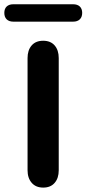

<svg xmlns="http://www.w3.org/2000/svg" viewBox="-56 -869 404 898"><path d="M72.9 -72.6V-597.4Q72.9 -634.3 92 -656.4Q111.1 -678.4 145.9 -678.4Q180.6 -678.4 199.7 -656.4Q218.7 -634.3 218.7 -597.4V-72.6Q218.7 -35.9 199.7 -13.8Q180.7 8.4 146.2 8.4Q111.6 8.4 92.3 -13.9Q72.9 -36.1 72.9 -72.6ZM-35.8 -808.7Q-35.8 -828 -24.7 -838.6Q-13.6 -849.1 6.9 -849.1H285.7Q306.2 -849.1 317.3 -838.5Q328.4 -827.8 328.4 -808.7Q328.4 -789.6 317.3 -778.6Q306.2 -767.7 285.7 -767.7H6.9Q-13.6 -767.7 -24.7 -778.5Q-35.8 -789.3 -35.8 -808.7Z"/></svg>

Font: SN Pro Thin
Style: Regular
Weight: 200
Designer: Tobias Whetton
Foundry: Supernotes
Version: Version 1.003;Glyphs 3.3 (3324)